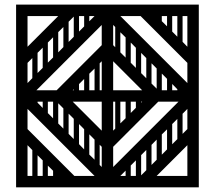

<svg xmlns="http://www.w3.org/2000/svg" viewBox="-20 -801 919 821"><path d="M830.1 0H48.8V-781.2H830.1ZM738.3 -644V-732.4H716.3V-666ZM694.3 -688.5V-732.4H671.9V-710.4ZM472.7 -599.1V-685.5L463.9 -694.3V-607.9ZM587.9 -415 463.9 -539.1V-415ZM517.1 -554.7V-641.1L494.6 -663.1V-577.1ZM561 -510.7V-596.7L539.1 -619.1V-532.7ZM605.5 -466.3V-552.7L583.5 -574.7V-488.3ZM583.5 -361.8 587.9 -366.2H583.5ZM539.1 -317.9 561 -339.8V-366.2H539.1ZM494.6 -273.4 517.1 -295.4V-366.2H494.6ZM463.9 -242.2 472.7 -251V-366.2H463.9ZM361.8 -710 384.3 -732.4H361.8ZM317.9 -666 339.8 -688V-732.4H317.9ZM273.4 -621.6 295.4 -643.6V-730L273.4 -708ZM229 -577.1 251 -599.6V-685.5L229 -663.6ZM97.7 -601.1 229 -732.4H97.7ZM184.6 -533.2 207 -555.2V-641.6L184.6 -619.1ZM140.6 -488.8 162.6 -510.7V-597.2L140.6 -575.2ZM97.7 -445.8 118.2 -466.8V-552.7L97.7 -532.2ZM118.2 -48.8V-159.2L97.7 -180.2V-48.8ZM162.6 -48.8V-115.2L140.6 -137.2V-48.8ZM207 -48.8V-70.8L184.6 -92.8V-48.8ZM384.3 -48.8 97.7 -335.4V-249L297.9 -48.8ZM162.6 -339.4V-366.2H140.6V-361.8ZM207 -294.9V-366.2H184.6V-317.4ZM251 -251V-337.4L229 -359.4V-272.9ZM295.4 -206.5V-293L273.4 -314.9V-228.5ZM339.8 -162.1V-248.5L317.9 -270.5V-184.6ZM384.3 -118.2V-204.1L361.8 -226.6V-140.1ZM415 -86.9V-173.3L406.2 -182.1V-95.7ZM415 -242.2V-366.2H291ZM295.4 -415V-419.4L291 -415ZM339.8 -415V-463.4L317.9 -441.4V-415ZM384.3 -415V-507.8L361.8 -485.8V-415ZM415 -415V-539.1L406.2 -530.3V-415ZM222.2 -415 415 -607.9V-694.3L135.7 -415ZM463.9 -86.9 743.2 -366.2H656.7L463.9 -173.3ZM649.9 -421.9V-508.3L627.9 -530.3V-443.8ZM694.3 -415V-463.9L671.9 -486.3V-415ZM738.3 -415V-419.4L716.3 -441.9V-415ZM716.3 -184.1 738.3 -206.1V-292.5L716.3 -270.5ZM671.9 -139.6 694.3 -162.1V-248L671.9 -226.1ZM517.1 -48.8V-71.3L494.6 -48.8ZM561 -48.8V-115.2L539.1 -93.3V-48.8ZM583.5 -51.3 605.5 -73.2V-159.7L583.5 -137.7ZM627.9 -95.7 649.9 -117.7V-204.1L627.9 -181.6ZM781.2 -48.8V-180.2L649.9 -48.8ZM760.7 -228.5 781.2 -249V-335.4L760.7 -314.5ZM781.2 -445.8V-532.2L581.1 -732.4H494.6ZM781.2 -601.1V-732.4H760.7V-622.1Z"/></svg>

Font: Auseklis
Style: Regular
Weight: 400
Designer: GGBotNet
Foundry: GGBotNet
Version: 1.00